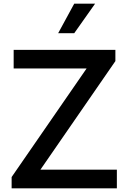

<svg xmlns="http://www.w3.org/2000/svg" viewBox="-20 -1020 698 1040"><path d="M495 -1000 382 -840H295L382 -1000ZM199 -101H613V0H43V-61L449 -649H54V-750H605V-689Z"/></svg>

Font: Orkney Medium
Style: Regular
Weight: 500
Designer: Samuel Oakes and Alfredo Marco Pradil
Foundry: Alfredo Marco Pradil
Version: 1.0; ttfautohint (v1.5)